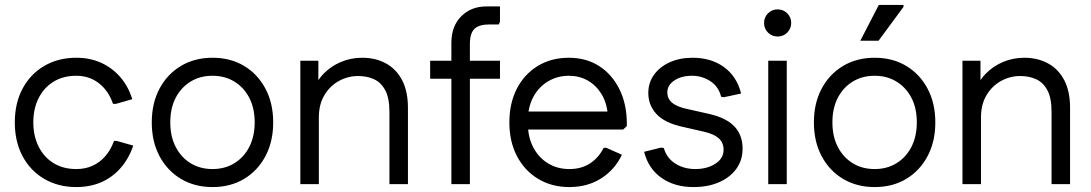

<svg xmlns="http://www.w3.org/2000/svg" viewBox="-20 -746 4421 778"><path d="M289 12Q216 12 159.5 -21Q103 -54 71.5 -113Q40 -172 40 -250Q40 -328 71.5 -387Q103 -446 159.5 -479Q216 -512 289 -512Q345 -512 390 -491.5Q435 -471 467.5 -433.5Q500 -396 516 -344L449 -325H438Q420 -378 381 -408.5Q342 -439 289 -439Q236 -439 197 -415Q158 -391 136.5 -348.5Q115 -306 115 -250Q115 -195 136.5 -152Q158 -109 197 -85Q236 -61 289 -61Q326 -61 355.5 -74.5Q385 -88 407 -113.5Q429 -139 442 -175H453L520 -156Q502 -103 468.5 -65Q435 -27 390 -7.5Q345 12 289 12Z M841 12Q769 12 713.5 -21Q658 -54 626.5 -113Q595 -172 595 -250Q595 -328 626.5 -387Q658 -446 713.5 -479Q769 -512 841 -512Q914 -512 969 -479Q1024 -446 1055.5 -387Q1087 -328 1087 -250Q1087 -172 1055.5 -113Q1024 -54 969 -21Q914 12 841 12ZM841 -61Q891 -61 929.5 -84.5Q968 -108 990 -150.5Q1012 -193 1012 -250Q1012 -308 990 -350Q968 -392 929.5 -415.5Q891 -439 841 -439Q791 -439 752.5 -415.5Q714 -392 692 -350Q670 -308 670 -250Q670 -193 692 -150.5Q714 -108 752.5 -84.5Q791 -61 841 -61Z M1197 0V-500H1270V-355L1248 -374Q1261 -416 1291 -447Q1321 -478 1361.5 -495Q1402 -512 1448 -512Q1502 -512 1544 -489Q1586 -466 1609.5 -421Q1633 -376 1633 -309V0H1558V-292Q1558 -349 1541 -380.5Q1524 -412 1495.5 -425Q1467 -438 1431 -438Q1390 -438 1353.5 -418Q1317 -398 1294.5 -360.5Q1272 -323 1272 -270V0Z M1809 0V-572Q1809 -640 1849 -680Q1889 -720 1951 -720H2006V-658L2001 -647H1964Q1921 -647 1902.5 -629Q1884 -611 1884 -567V0ZM1723 -427V-500H2006V-427Z M2287 12Q2216 12 2161 -21Q2106 -54 2075 -113Q2044 -172 2044 -250Q2044 -328 2074.5 -387Q2105 -446 2159.5 -479Q2214 -512 2285 -512Q2355 -512 2407.5 -478.5Q2460 -445 2490 -384.5Q2520 -324 2520 -244V-235L2505 -221H2088V-294H2476L2443 -280Q2439 -330 2417 -365.5Q2395 -401 2361 -420Q2327 -439 2285 -439Q2239 -439 2201 -416.5Q2163 -394 2141 -353Q2119 -312 2119 -258V-245Q2119 -191 2140.5 -149.5Q2162 -108 2200 -84.5Q2238 -61 2287 -61Q2336 -61 2371 -84Q2406 -107 2426 -147H2437L2500 -119Q2472 -59 2416.5 -23.5Q2361 12 2287 12Z M2790 12Q2713 12 2660 -25.5Q2607 -63 2590 -131L2659 -148L2670 -146Q2681 -106 2716 -83.5Q2751 -61 2798 -61Q2845 -61 2878.5 -82.5Q2912 -104 2912 -139Q2912 -168 2892.5 -185.5Q2873 -203 2834 -212L2742 -233Q2672 -249 2639.5 -284.5Q2607 -320 2607 -369Q2607 -411 2630 -443Q2653 -475 2693.5 -493.5Q2734 -512 2786 -512Q2862 -512 2914 -474Q2966 -436 2983 -367L2913 -352L2902 -354Q2892 -395 2858.5 -417Q2825 -439 2784 -439Q2741 -439 2712.5 -420Q2684 -401 2684 -372Q2684 -347 2702.5 -330.5Q2721 -314 2762 -305L2855 -284Q2924 -268 2956.5 -233Q2989 -198 2989 -144Q2989 -96 2963 -61Q2937 -26 2892.5 -7Q2848 12 2790 12Z M3093 0V-500H3168V0ZM3131 -598Q3108 -598 3092 -614Q3076 -630 3076 -653Q3076 -676 3092 -692Q3108 -708 3131 -708Q3154 -708 3170 -692Q3186 -676 3186 -653Q3186 -630 3170 -614Q3154 -598 3131 -598Z M3524 12Q3452 12 3396.5 -21Q3341 -54 3309.5 -113Q3278 -172 3278 -250Q3278 -328 3309.5 -387Q3341 -446 3396.5 -479Q3452 -512 3524 -512Q3597 -512 3652 -479Q3707 -446 3738.5 -387Q3770 -328 3770 -250Q3770 -172 3738.5 -113Q3707 -54 3652 -21Q3597 12 3524 12ZM3524 -61Q3574 -61 3612.5 -84.5Q3651 -108 3673 -150.5Q3695 -193 3695 -250Q3695 -308 3673 -350Q3651 -392 3612.5 -415.5Q3574 -439 3524 -439Q3474 -439 3435.5 -415.5Q3397 -392 3375 -350Q3353 -308 3353 -250Q3353 -193 3375 -150.5Q3397 -108 3435.5 -84.5Q3474 -61 3524 -61ZM3466 -581 3541 -726H3641V-718L3540 -581Z M3880 0V-500H3953V-355L3931 -374Q3944 -416 3974 -447Q4004 -478 4044.5 -495Q4085 -512 4131 -512Q4185 -512 4227 -489Q4269 -466 4292.5 -421Q4316 -376 4316 -309V0H4241V-292Q4241 -349 4224 -380.5Q4207 -412 4178.5 -425Q4150 -438 4114 -438Q4073 -438 4036.5 -418Q4000 -398 3977.5 -360.5Q3955 -323 3955 -270V0Z"/></svg>

Font: Fustat
Style: Regular
Weight: 400
Designer: Mohamed Gaber, Khaled Hosny, Laura Garcia Mut
Foundry: Kief Type Foundry, Alif Type Foundry, Hard Type Foundry
Version: Version 1.007